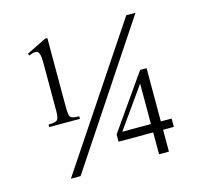

<svg xmlns="http://www.w3.org/2000/svg" viewBox="-92 -713 881 824"><g transform="rotate(-15 348.0 -301.0)"><path d="M609.4 -93.8H561.5V3.4H517.6V-93.8H363.8V-126L532.7 -367.2H561.5V-130.9H609.4ZM577.1 -609.4 168 6.8H125L536.1 -609.4ZM229 -231.4H92.8V-242.7Q124.5 -242.7 132.1 -251.5Q139.6 -260.3 139.6 -292V-507.8Q139.6 -516.1 138.7 -527.8Q137.7 -539.6 133.3 -548.6Q128.9 -557.6 119.1 -557.6Q110.8 -557.6 103.8 -555.4Q96.7 -553.2 90.3 -549.8L85.9 -559.1L173.8 -602.5H183.6V-296.4Q183.6 -262.2 189.5 -252.4Q195.3 -242.7 229 -242.7ZM517.6 -130.9V-310.5L390.1 -130.9Z"/></g></svg>

Font: Rohingya Solluk
Style: Regular
Weight: 400
Designer: SIL International
Foundry: SIL International
Version: Version 1.001